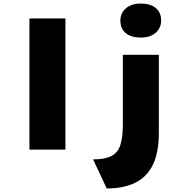

<svg xmlns="http://www.w3.org/2000/svg" viewBox="-20 -844 1070 1083"><path d="M146 0V-740H349V0ZM582 219 505 55Q572 55 608.5 36Q645 17 659 -26.5Q673 -70 673 -144V-535H876V-96Q876 17 842 86Q808 155 742.5 187Q677 219 582 219ZM774 -632Q720 -632 689.5 -657Q659 -682 659 -728Q659 -770 690 -797Q721 -824 774 -824Q828 -824 858.5 -799Q889 -774 889 -728Q889 -686 858 -659Q827 -632 774 -632Z"/></svg>

Font: Lexend Giga Black
Style: Regular
Weight: 900
Designer: Bonnie Shaver-Troup, Thomas Jockin
Foundry: Lexend
Version: Version 1.007